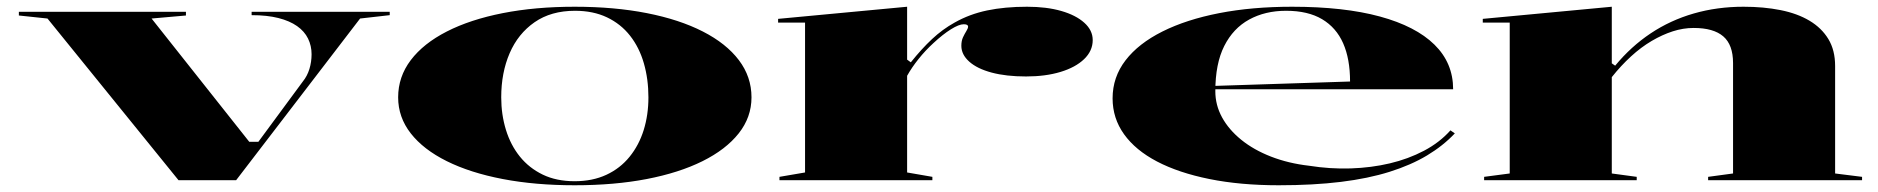

<svg xmlns="http://www.w3.org/2000/svg" viewBox="-20 -535 5575 570"><path d="M510 0 121 -480 36 -489V-500H532V-489L430 -480L720 -114H747L879 -293Q892 -309 898.5 -330Q905 -351 905 -374Q905 -399 894.5 -420.5Q884 -442 862 -457.5Q840 -473 806.5 -481.5Q773 -490 727 -490V-500H1137V-490L1049 -480L681 0Z M1686 -515Q1804 -515 1900.5 -496Q1997 -477 2066.5 -441.5Q2136 -406 2173.5 -356.5Q2211 -307 2211 -246Q2211 -187 2173 -139Q2135 -91 2065.5 -56.5Q1996 -22 1900 -3.5Q1804 15 1686 15Q1569 15 1472.5 -3.5Q1376 -22 1306.5 -56.5Q1237 -91 1199.5 -139Q1162 -187 1162 -246Q1162 -307 1199.5 -356.5Q1237 -406 1306.5 -441.5Q1376 -477 1472.5 -496Q1569 -515 1686 -515ZM1687 -503Q1616 -503 1567 -469Q1518 -435 1493 -377Q1468 -319 1468 -246Q1468 -195 1482 -149.5Q1496 -104 1523.5 -70Q1551 -36 1591.5 -16.5Q1632 3 1686 3Q1739 3 1780 -16Q1821 -35 1849 -69.5Q1877 -104 1891 -149Q1905 -194 1905 -246Q1905 -300 1891.5 -347Q1878 -394 1850.5 -429Q1823 -464 1782 -483.5Q1741 -503 1687 -503Z M2294 0V-10L2370 -23V-468H2290V-479L2673 -515V-358L2684 -350Q2716 -390 2747 -419Q2778 -448 2814 -468Q2858 -493 2910.5 -504Q2963 -515 3029 -515Q3087 -515 3130.5 -502.5Q3174 -490 3199 -467.5Q3224 -445 3224 -416Q3224 -384 3198.5 -359.5Q3173 -335 3128.5 -321.5Q3084 -308 3026 -308Q2967 -308 2924 -319.5Q2881 -331 2857.5 -352Q2834 -373 2834 -399Q2834 -414 2839 -424.5Q2844 -435 2849 -443Q2854 -451 2854 -456Q2854 -463 2841 -463Q2827 -463 2803 -448Q2779 -433 2751 -407Q2727 -385 2707 -360Q2687 -335 2673 -310V-23L2748 -10V0Z M3816 -515Q3970 -515 4076.5 -486Q4183 -457 4238.5 -402.5Q4294 -348 4294 -270H3586V-280L3988 -293Q3988 -360 3967.5 -406.5Q3947 -453 3905 -478Q3863 -503 3798 -503Q3736 -503 3688.5 -477Q3641 -451 3614.5 -398.5Q3588 -346 3588 -264Q3588 -223 3608 -186.5Q3628 -150 3665 -120Q3702 -90 3753.5 -70Q3805 -50 3866 -43Q3929 -33 3990 -35Q4051 -37 4106 -50Q4161 -63 4207.5 -87.5Q4254 -112 4286 -148L4299 -139Q4264 -102 4216.5 -73.5Q4169 -45 4105.5 -25Q4042 -5 3960.5 5Q3879 15 3776 15Q3662 15 3570.5 -3.5Q3479 -22 3415 -55.5Q3351 -89 3317 -136.5Q3283 -184 3283 -243Q3283 -306 3321.5 -356Q3360 -406 3431 -441.5Q3502 -477 3599.5 -496Q3697 -515 3816 -515Z M5508 -10V0H5051V-10L5125 -20V-348Q5125 -402 5096 -427Q5067 -452 5008 -452Q4977 -452 4946 -442Q4915 -432 4883.5 -413.5Q4852 -395 4822 -367.5Q4792 -340 4765 -306V-20L4839 -10V0H4386V-10L4462 -20V-468H4382V-479L4765 -515V-347L4775 -340Q4822 -397 4880.5 -436Q4939 -475 5008.5 -495Q5078 -515 5156 -515Q5216 -515 5266 -505Q5316 -495 5352 -473.5Q5388 -452 5408 -419Q5428 -386 5428 -339V-20Z"/></svg>

Font: Kalnia Expanded Medium
Style: Regular
Weight: 500
Width: 7
Designer: Frida Medrano
Foundry: Frida Medrano
Version: Version 1.105